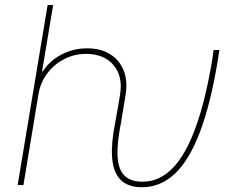

<svg xmlns="http://www.w3.org/2000/svg" viewBox="-20 -748 958 776"><path d="M51.3 0 172.4 -727.5H194.8L149.9 -459H152.8Q179.7 -502 228 -527.3Q276.4 -552.7 332.5 -552.7Q387.2 -552.7 425 -529.1Q462.9 -505.4 479.7 -463.4Q496.6 -421.4 487.8 -366.2L467.3 -241.2H444.8L465.3 -366.2Q477.1 -439 439.2 -484.4Q401.4 -529.8 328.6 -530.3Q280.3 -530.3 239.3 -509Q198.2 -487.8 170.7 -450.9Q143.1 -414.1 135.3 -366.2L74.7 0ZM553.2 8.8Q503.4 8.8 473.9 -15.4Q444.3 -39.6 435.8 -89.4Q427.2 -139.2 439 -214.8L454.6 -303.7H477.1L462.4 -214.8Q450.7 -143.6 456.8 -99.1Q462.9 -54.7 487.5 -34.2Q512.2 -13.7 556.2 -13.7Q624.5 -13.7 677.5 -68.1Q730.5 -122.6 770.3 -231.7Q810.1 -340.8 837.4 -503.9L843.3 -545.9H866.7L858.9 -496.1Q830.6 -326.7 788.1 -214.4Q745.6 -102.1 687.5 -46.6Q629.4 8.8 553.2 8.8Z"/></svg>

Font: Inter Thin
Style: Italic
Weight: 250
Italic angle: -9.3988°
Designer: Rasmus Andersson
Foundry: rsms
Version: Version 4.001;git-66647c0bb